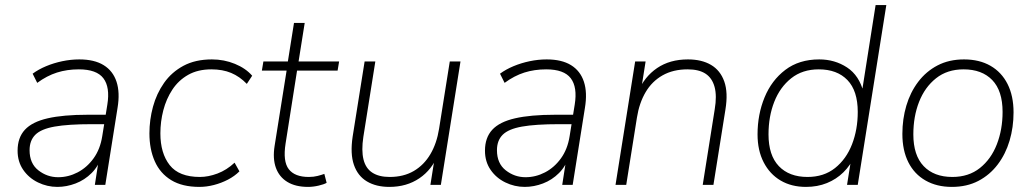

<svg xmlns="http://www.w3.org/2000/svg" viewBox="-20 -725 4046 753"><path d="M205 8Q165 8 129 -9.5Q93 -27 71 -59Q49 -91 49 -134Q49 -185 77.5 -216Q106 -247 167 -261Q228 -275 324 -275H405L399 -238H340Q247 -238 194 -228.5Q141 -219 118.5 -196.5Q96 -174 96 -136Q96 -84 130.5 -57Q165 -30 208 -30Q248 -30 284.5 -49Q321 -68 347 -104Q373 -140 381 -191L401 -315Q412 -383 385.5 -418Q359 -453 289 -453Q243 -453 203.5 -440.5Q164 -428 126 -400L108 -436Q131 -453 161 -465.5Q191 -478 224.5 -485Q258 -492 291 -492Q350 -492 386.5 -469.5Q423 -447 437 -404.5Q451 -362 441 -302L393 0H352L370 -116H380Q367 -74 339.5 -46.5Q312 -19 276.5 -5.5Q241 8 205 8Z M762 8Q695 8 651.5 -18.5Q608 -45 587 -92.5Q566 -140 566 -202Q566 -255 580 -306.5Q594 -358 623.5 -400Q653 -442 699.5 -467Q746 -492 811 -492Q859 -492 901.5 -474.5Q944 -457 969 -428L948 -396Q920 -425 886.5 -439Q853 -453 809 -453Q756 -453 718 -431.5Q680 -410 656 -373.5Q632 -337 620.5 -292.5Q609 -248 609 -202Q609 -124 645.5 -77.5Q682 -31 764 -31Q797 -31 833 -44.5Q869 -58 900 -87L919 -53Q900 -34 874 -20.5Q848 -7 819 0.5Q790 8 762 8Z M1188 8Q1139 8 1107 -11.5Q1075 -31 1062 -67Q1049 -103 1057 -153L1104 -448H1007L1013 -484H1109L1133 -635H1175L1151 -484H1310L1304 -448H1145L1100 -162Q1089 -92 1112.5 -61.5Q1136 -31 1191 -31Q1210 -31 1225.5 -35Q1241 -39 1252 -43L1261 -8Q1251 -2 1229.5 3Q1208 8 1188 8Z M1507 8Q1455 8 1419 -13.5Q1383 -35 1368 -78.5Q1353 -122 1363 -189L1410 -484H1452L1405 -188Q1397 -135 1405.5 -100Q1414 -65 1440 -48Q1466 -31 1508 -31Q1563 -31 1603 -54.5Q1643 -78 1668 -120.5Q1693 -163 1702 -220L1744 -484H1786L1709 0H1668L1687 -120H1698Q1675 -60 1625 -26Q1575 8 1507 8Z M2038 8Q1998 8 1962 -9.5Q1926 -27 1904 -59Q1882 -91 1882 -134Q1882 -185 1910.5 -216Q1939 -247 2000 -261Q2061 -275 2157 -275H2238L2232 -238H2173Q2080 -238 2027 -228.5Q1974 -219 1951.5 -196.5Q1929 -174 1929 -136Q1929 -84 1963.5 -57Q1998 -30 2041 -30Q2081 -30 2117.5 -49Q2154 -68 2180 -104Q2206 -140 2214 -191L2234 -315Q2245 -383 2218.5 -418Q2192 -453 2122 -453Q2076 -453 2036.5 -440.5Q1997 -428 1959 -400L1941 -436Q1964 -453 1994 -465.5Q2024 -478 2057.5 -485Q2091 -492 2124 -492Q2183 -492 2219.5 -469.5Q2256 -447 2270 -404.5Q2284 -362 2274 -302L2226 0H2185L2203 -116H2213Q2200 -74 2172.5 -46.5Q2145 -19 2109.5 -5.5Q2074 8 2038 8Z M2394 0 2471 -484H2512L2493 -364H2482Q2507 -424 2557 -458Q2607 -492 2678 -492Q2732 -492 2768.5 -470.5Q2805 -449 2820.5 -405.5Q2836 -362 2825 -295L2778 0H2736L2783 -296Q2792 -349 2782.5 -384Q2773 -419 2747 -436Q2721 -453 2677 -453Q2620 -453 2578.5 -429.5Q2537 -406 2512 -363.5Q2487 -321 2478 -264L2436 0Z M3141 8Q3084 8 3041.5 -17Q2999 -42 2975 -88.5Q2951 -135 2951 -198Q2951 -276 2978.5 -343Q3006 -410 3060 -451Q3114 -492 3193 -492Q3254 -492 3302 -460.5Q3350 -429 3367 -362H3360L3414 -705H3456L3344 0H3302L3320 -113H3332Q3315 -76 3287.5 -49Q3260 -22 3223 -7Q3186 8 3141 8ZM3147 -31Q3211 -31 3255 -66Q3299 -101 3321.5 -159Q3344 -217 3344 -286Q3344 -369 3303.5 -411Q3263 -453 3191 -453Q3127 -453 3083 -418Q3039 -383 3016.5 -325.5Q2994 -268 2994 -198Q2994 -116 3034.5 -73.5Q3075 -31 3147 -31Z M3713 8Q3654 8 3610 -17Q3566 -42 3542.5 -88.5Q3519 -135 3519 -200Q3519 -258 3534.5 -310.5Q3550 -363 3581 -404Q3612 -445 3657 -468.5Q3702 -492 3761 -492Q3821 -492 3864.5 -467Q3908 -442 3931.5 -395.5Q3955 -349 3955 -284Q3955 -226 3939.5 -173.5Q3924 -121 3893 -80Q3862 -39 3817 -15.5Q3772 8 3713 8ZM3715 -31Q3779 -31 3823 -66Q3867 -101 3889.5 -159Q3912 -217 3912 -286Q3912 -369 3871.5 -411Q3831 -453 3759 -453Q3695 -453 3651 -418Q3607 -383 3584.5 -325.5Q3562 -268 3562 -198Q3562 -116 3602.5 -73.5Q3643 -31 3715 -31Z"/></svg>

Font: Nunito Sans 12pt ExtraLight 12pt ExtraLight
Style: Italic
Weight: 250
Italic angle: -9°
Version: Version 3.101;gftools[0.9.27]